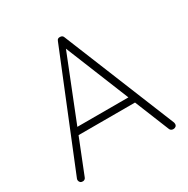

<svg xmlns="http://www.w3.org/2000/svg" viewBox="-159 -845 968 987"><g transform="rotate(-30 324.5 -351.0)"><path d="M327 -649 74 -13Q72 -7 67 -3.5Q62 0 56 0Q46 0 41 -5Q36 -10 35 -17Q34 -21 36 -27L305 -689Q308 -697 312.5 -699.5Q317 -702 324 -702Q332 -702 337 -698.5Q342 -695 344 -689L613 -27Q614 -24 614 -19Q614 -10 608 -5Q602 0 593 0Q586 0 580.5 -3.5Q575 -7 573 -13L312 -657ZM142 -217 156 -257H480L490 -217Z"/></g></svg>

Font: Quicksand Light Light
Style: Regular
Weight: 300
Version: Version 3.006